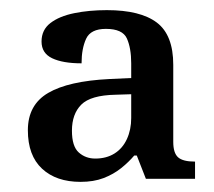

<svg xmlns="http://www.w3.org/2000/svg" viewBox="-20 -739 422 379"><path d="M139 -380Q91 -380 63 -406Q35 -432 35 -482Q35 -532 75 -555.5Q115 -579 196 -583L239 -585V-614Q239 -644 230.5 -663Q222 -682 189 -682Q159 -682 150 -662.5Q141 -643 141 -614Q104 -614 83 -624Q62 -634 62 -657Q62 -680 79.5 -693.5Q97 -707 126.5 -713Q156 -719 191 -719Q257 -719 289.5 -694.5Q322 -670 322 -611V-459Q322 -437 331.5 -428.5Q341 -420 365 -420V-386H268L250 -432H245Q234 -419 219 -407Q204 -395 184.5 -387.5Q165 -380 139 -380ZM168 -426Q190 -426 206 -436Q222 -446 230.5 -464.5Q239 -483 239 -506V-553L208 -552Q159 -551 140.5 -532.5Q122 -514 122 -481Q122 -450 135.5 -438Q149 -426 168 -426Z"/></svg>

Font: Noto Serif Tibetan
Style: Regular
Weight: 400
Designer: Monotype Design Team
Foundry: Monotype Imaging Inc.
Version: Version 2.103